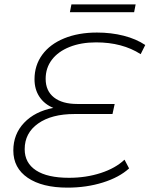

<svg xmlns="http://www.w3.org/2000/svg" viewBox="-20 -854 685 879"><path d="M189 -493Q189 -438 227 -408Q265 -378 334 -378H505L495 -332H321Q216 -332 154.5 -288.5Q93 -245 93 -171Q93 -108 145 -74Q197 -40 296 -40Q374 -40 441.5 -62Q509 -84 550 -123L571 -83Q526 -42 451 -18.5Q376 5 289 5Q173 5 107 -40Q41 -85 41 -165Q41 -240 90.5 -292Q140 -344 224 -360Q183 -377 160.5 -411Q138 -445 138 -491Q138 -555 173.5 -603.5Q209 -652 274 -678.5Q339 -705 424 -705Q489 -705 546 -690.5Q603 -676 645 -648L624 -606Q540 -660 420 -660Q351 -660 298.5 -639Q246 -618 217.5 -580.5Q189 -543 189 -493ZM307 -834H601L594 -798H300Z"/></svg>

Font: Montserrat Alternates Light
Style: Italic
Weight: 300
Italic angle: -11.3°
Designer: Julieta Ulanovsky
Foundry: Julieta Ulanovsky
Version: Version 7.200